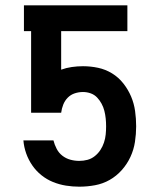

<svg xmlns="http://www.w3.org/2000/svg" viewBox="-20 -690 590 722"><path d="M278 12Q253 12 228 8Q203 4 179.5 -5.5Q156 -15 136 -31Q116 -47 101.5 -68Q87 -89 78.5 -113Q70 -137 68 -162H181Q185 -146 193 -130.5Q201 -115 214.5 -104.5Q228 -94 244.5 -89.5Q261 -85 278 -85Q294 -85 309 -89Q324 -93 336.5 -103Q349 -113 357.5 -126Q366 -139 371 -154Q376 -169 377.5 -184.5Q379 -200 379 -215Q379 -230 377.5 -244.5Q376 -259 372.5 -273Q369 -287 362 -300Q355 -313 345 -323.5Q335 -334 321 -339Q307 -344 292 -344Q276 -344 261 -339Q246 -334 235 -323Q224 -312 218 -297Q212 -282 210 -266H97V-573H70V-670H459V-573H210V-428Q229 -435 250 -438Q271 -441 292 -441Q321 -441 349 -435Q377 -429 401.5 -414Q426 -399 444 -376Q462 -353 473 -327Q484 -301 488 -272.5Q492 -244 492 -215Q492 -186 487.5 -156.5Q483 -127 470.5 -100Q458 -73 438 -50.5Q418 -28 392.5 -13.5Q367 1 337.5 6.5Q308 12 278 12Z"/></svg>

Font: Lode
Style: Bold
Weight: 700
Monospace: yes
Designer: Belleve Invis
Foundry: Belleve Invis
Version: Version 29.2.0; ttfautohint (v1.8.3)